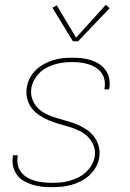

<svg xmlns="http://www.w3.org/2000/svg" viewBox="-20 -767 540 795"><path d="M195 8Q174 8 154 6Q134 4 115 -2Q96 -8 79 -17.5Q62 -27 50.5 -42.5Q39 -58 34.5 -77.5Q30 -97 33 -118Q33 -119 33.5 -120.5Q34 -122 34 -124H54Q53 -122 53 -121Q53 -120 53 -118Q50 -100 54 -83Q58 -66 68.5 -53Q79 -40 93.5 -31.5Q108 -23 124.5 -18.5Q141 -14 159 -12Q177 -10 195 -10Q213 -10 231 -11.5Q249 -13 267 -18Q285 -23 302.5 -31.5Q320 -40 334.5 -53Q349 -66 359 -83Q369 -100 372 -118Q376 -141 368 -162.5Q360 -184 345 -199.5Q330 -215 309.5 -225Q289 -235 267.5 -241.5Q246 -248 224 -254Q202 -260 181.5 -269Q161 -278 142.5 -290Q124 -302 111 -319.5Q98 -337 92.5 -359.5Q87 -382 91 -405Q94 -425 103.5 -443.5Q113 -462 128.5 -477Q144 -492 162.5 -502Q181 -512 200.5 -518Q220 -524 239.5 -526Q259 -528 279 -528Q299 -528 318.5 -526Q338 -524 356.5 -518Q375 -512 390.5 -502Q406 -492 417 -477Q428 -462 432 -442.5Q436 -423 433 -403Q432 -402 432 -400Q432 -398 431 -397H412Q412 -398 412.5 -399.5Q413 -401 413 -402Q416 -420 412.5 -436.5Q409 -453 399.5 -466Q390 -479 376 -487.5Q362 -496 346 -501Q330 -506 313 -508Q296 -510 279 -510Q261 -510 243.5 -508Q226 -506 208.5 -501Q191 -496 174.5 -487.5Q158 -479 144.5 -466Q131 -453 122 -436.5Q113 -420 110 -403Q106 -379 113.5 -357.5Q121 -336 136 -320.5Q151 -305 171.5 -295Q192 -285 213.5 -278.5Q235 -272 257 -266Q279 -260 299.5 -251.5Q320 -243 338.5 -230.5Q357 -218 370 -200.5Q383 -183 389 -160.5Q395 -138 391 -115Q388 -95 377.5 -76Q367 -57 351 -42Q335 -27 315.5 -17Q296 -7 276 -1.5Q256 4 235.5 6Q215 8 195 8ZM282 -596 197 -735 215 -745 295 -611 418 -747 434 -733 303 -596Z"/></svg>

Font: Iosevka SS04 Thin Oblique
Style: Regular
Weight: 100
Italic angle: -9°
Monospace: yes
Designer: Belleve Invis
Foundry: Belleve Invis
Version: Version 19.0.0; ttfautohint (v1.8.4)